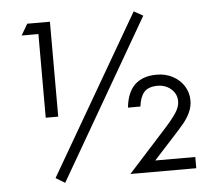

<svg xmlns="http://www.w3.org/2000/svg" viewBox="-50 -737 937 807"><g transform="rotate(-5 418.0 -333.5)"><path d="M64.5 -619.6 92.3 -667H188V-266.6H135.3V-619.6ZM581.1 -658.2 192.9 13.2 154.3 -10.3 542.5 -679.7ZM469.2 0 624.5 -171.4Q660.6 -210.9 678.2 -237.1Q695.8 -263.2 695.8 -287.1Q695.8 -308.6 684.3 -325.2Q672.9 -341.8 654.5 -350.6Q636.2 -359.4 616.2 -359.4Q574.7 -359.4 557.1 -337.6Q539.6 -315.9 536.1 -278.8H483.4Q496.1 -406.2 615.7 -406.2Q652.8 -406.2 683.1 -390.1Q713.4 -374 730.5 -346.4Q747.6 -318.8 747.6 -286.1Q747.6 -259.8 736.6 -236.1Q725.6 -212.4 708.7 -191.9Q691.9 -171.4 657.2 -133.8L578.1 -47.4H747.1V0Z"/></g></svg>

Font: NMS Futura Pro Book
Style: Regular
Weight: 400
Designer: Blend3rman
Version: Version 0.1